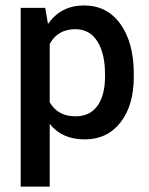

<svg xmlns="http://www.w3.org/2000/svg" viewBox="-20 -484 550 707"><path d="M472.7 -210.9V-201.7Q472.7 -96.2 423.8 -33.4Q375 29.3 291.7 29.3Q208.5 29.3 163.1 -27.8V203.1H56.2V-455.1H146.5L156.7 -395.5Q204.1 -463.9 289.3 -463.9Q374.5 -463.9 423.6 -395.3Q472.7 -326.7 472.7 -210.9ZM366.7 -201.7V-210.9Q366.7 -286.6 338.6 -331.5Q310.5 -376.5 257.3 -376.5Q192.9 -376.5 163.1 -322.3V-107.4Q192.9 -55.7 257.8 -55.7Q311.5 -55.7 339.1 -94.7Q366.7 -133.8 366.7 -201.7Z"/></svg>

Font: Yantramanav Medium
Style: Regular
Weight: 500
Version: Version 1.001;PS 1.0;hotconv 1.0.72;makeotf.lib2.5.5900; ttf